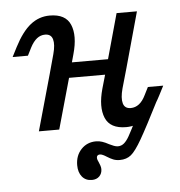

<svg xmlns="http://www.w3.org/2000/svg" viewBox="-48 -472 671 715"><g transform="rotate(-5 287.5 -114.0)"><path d="M140.2 -356.8Q123.3 -356.8 109.6 -346Q96 -335.2 84.8 -313.6L70 -284.2H12.8L30.9 -319.6Q59.7 -375.6 91.7 -400.9Q123.7 -426.1 163.6 -426.1Q223.1 -426.1 240.6 -384.5Q258.2 -342.9 239.4 -275.7L220.4 -206.7H144.2L164.7 -281.5Q174.3 -316.8 168.6 -336.8Q162.8 -356.8 140.2 -356.8ZM144.2 -206.7H220.4L162.2 0H86.1ZM198.3 -245.2H405L388.9 -188.7H182.2ZM412.7 -413.4H488.8L431.5 -206.7H355.3ZM434.7 -56.6Q451.7 -56.6 465.7 -67.4Q479.7 -78.2 490.1 -99.8L504.9 -129.2H562.2L544 -93.8Q515.2 -37.8 483.2 -12.5Q451.3 12.7 411.4 12.7Q351.9 12.7 334.3 -28.9Q316.8 -70.5 335.5 -137.7L355.3 -206.7H431.5L410.2 -131.9Q400.6 -96.6 406.4 -76.6Q412.1 -56.6 434.7 -56.6ZM217.2 138.3Q217.2 102.1 239.2 78.9Q261.2 55.6 294.7 55.6Q306.8 55.6 317.9 59.4Q329.1 63.1 342.7 70.6Q351.1 74.7 359.5 78Q367.9 81.2 374.5 81.2Q387.5 81.2 397.6 72.7Q407.6 64.2 417.1 47.4Q426.5 30.7 444.6 -5.5Q455.4 -27.1 466.3 -47.9L538 -84.1Q484.8 20.9 460.6 62.8Q436.5 104.7 419.5 118.7Q402.6 132.6 377.1 132.6Q363.6 132.6 352.8 128.3Q342 123.9 329.5 116Q322.7 111.5 316.3 108.6Q309.8 105.6 304.8 105.6Q299.2 105.6 296 108.5Q292.8 111.3 292.8 116.9Q292.8 121 294.4 125.4Q296 129.8 298.4 134.6Q300.8 140.2 303.2 147Q305.6 153.9 305.6 160.2Q305.6 176.6 295.2 187.1Q284.7 197.6 267.2 197.6Q244 197.6 230.6 181.3Q217.2 165.1 217.2 138.3Z"/></g></svg>

Font: Playfair Micro SmCond SmLight
Style: Italic
Weight: 360
Width: 4
Italic angle: -15.6°
Designer: Claus Eggers Sørensen
Foundry: Claus Eggers Sørensen
Version: Version 2.203;Glyphs 3.3 (3326)